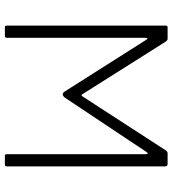

<svg xmlns="http://www.w3.org/2000/svg" viewBox="20 -727 707 787"><g transform="rotate(90 373.5 -333.5)"><path d="M135 -576V-9Q135 0 127 0H91Q85 0 85 -8V-660Q85 -667 92 -667H139Q146 -667 152 -657L366 -318Q370 -310 375 -318L596 -659Q601 -667 609 -667H652Q662 -667 662 -656V-8Q662 0 655 0H618Q612 0 612 -8V-578Q611 -593 602 -579L381 -247Q366 -227 354 -247L144 -578Q136 -592 135 -576Z"/></g></svg>

Font: Vivano Light
Style: Regular
Weight: 300
Designer: Joe Prince, Josias Burgherr
Version: Version 2.064;September 19, 2022;FontCreator 14.0.0.2877 64-